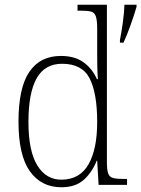

<svg xmlns="http://www.w3.org/2000/svg" viewBox="-20 -780 596 810"><path d="M239 10Q154 10 106 -57.5Q58 -125 58 -267Q58 -409 103.5 -476.5Q149 -544 237 -544Q295 -544 332 -517.5Q369 -491 389 -446H393Q391 -471 390.5 -498Q390 -525 390 -548V-658Q390 -694 384.5 -710.5Q379 -727 364.5 -731Q350 -735 322 -735H307V-760H431V-95Q431 -63 436.5 -48Q442 -33 457.5 -29Q473 -25 503 -25H516V0H396L390 -102H388Q368 -52 333 -21Q298 10 239 10ZM241 -22Q317 -23 353.5 -87Q390 -151 390 -265Q390 -386 358.5 -448.5Q327 -511 242 -511Q169 -511 134.5 -449.5Q100 -388 100 -265Q100 -143 137.5 -82Q175 -21 241 -22ZM486 -611Q493 -647 498.5 -687Q504 -727 505 -760H556V-751Q547 -720 531.5 -676Q516 -632 501 -600H486Z"/></svg>

Font: Noto Serif Georgian SemiCondensed ExtraLight
Style: Regular
Weight: 200
Width: 4
Designer: Monotype Design Team, Akaki Razmadze
Foundry: Google LLC
Version: Version 2.003; ttfautohint (v1.8.4.7-5d5b)